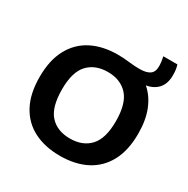

<svg xmlns="http://www.w3.org/2000/svg" viewBox="-196 -1064 1226 1249"><g transform="rotate(30 417.0 -439.0)"><path d="M417 9.5Q304.5 9.5 221.2 -32.8Q138 -75 92.5 -159.5Q47 -244 47 -370Q47 -496 92.8 -580.5Q138.5 -665 221.5 -707.2Q304.5 -749.5 417 -749.5Q460 -749.5 501.8 -744.2Q543.5 -739 584 -739Q634 -739 659.8 -756.8Q685.5 -774.5 685.5 -817.5Q685.5 -848 677 -888H782.5Q789 -867 791 -849.2Q793 -831.5 793 -812.5Q793 -749 761 -712.8Q729 -676.5 673 -667Q727.5 -620.5 757.5 -546Q787.5 -471.5 787.5 -370Q787.5 -244 741.8 -159.5Q696 -75 613 -32.8Q530 9.5 417 9.5ZM417 -120.5Q512.5 -120.5 566.8 -179Q621 -237.5 621 -366.5Q621 -500.5 566.2 -560Q511.5 -619.5 417 -619.5Q323 -619.5 268.2 -561.5Q213.5 -503.5 213.5 -373.5Q213.5 -238.5 267.5 -179.5Q321.5 -120.5 417 -120.5Z"/></g></svg>

Font: Encode Sans Semi Expanded
Style: Bold
Weight: 700
Width: 6
Designer: Multiple Designers
Foundry: Impallari Type
Version: Version 3.000; ttfautohint (v1.8.3) -l 8 -r 50 -G 200 -x 14 